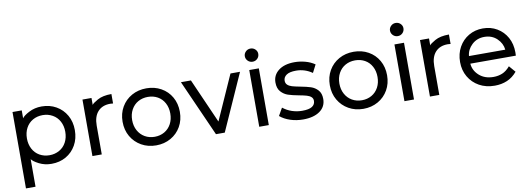

<svg xmlns="http://www.w3.org/2000/svg" viewBox="-65 -1124 4811 1740"><g transform="rotate(-10 2340.0 -253.5)"><path d="M586 -250Q586 -172 552 -112Q518 -52 459.5 -18.5Q401 15 326 15Q263 15 211.5 -11.5Q160 -38 146 -60V194H58V-509H143V-436Q156 -458 208.5 -485.5Q261 -513 326 -513Q400 -513 459 -479.5Q518 -446 552 -386.5Q586 -327 586 -250ZM498 -250Q498 -304 475.5 -346Q453 -388 412 -411Q371 -434 322 -434Q271 -434 230.5 -411Q190 -388 167.5 -346Q145 -304 145 -250Q145 -196 167.5 -153.5Q190 -111 230.5 -88Q271 -65 322 -65Q371 -65 412 -88Q453 -111 475.5 -153.5Q498 -196 498 -250Z M969 -514V-427L943 -429Q870 -429 829 -384Q788 -339 788 -255V10H702V-510H785V-446Q791 -459 839.5 -486.5Q888 -514 969 -514Z M1025 -248Q1025 -324 1059.5 -383.5Q1094 -443 1154 -476.5Q1214 -510 1289 -510Q1364 -510 1424 -476.5Q1484 -443 1518 -383.5Q1552 -324 1552 -248Q1552 -172 1518 -112.5Q1484 -53 1424 -19Q1364 15 1289 15Q1214 15 1154 -19Q1094 -53 1059.5 -112.5Q1025 -172 1025 -248ZM1464 -248Q1464 -302 1441.5 -344Q1419 -386 1379 -408.5Q1339 -431 1289 -431Q1239 -431 1199 -408.5Q1159 -386 1136 -344Q1113 -302 1113 -248Q1113 -194 1136 -152Q1159 -110 1199 -87Q1239 -64 1289 -64Q1339 -64 1379 -87Q1419 -110 1441.5 -152Q1464 -194 1464 -248Z M2152 -510 1920 9H1839L1608 -510H1700L1881 -100L2064 -510Z M2219 -641Q2219 -665 2237 -683Q2255 -701 2281 -701Q2307 -701 2325 -683.5Q2343 -666 2343 -642Q2343 -616 2325 -598Q2307 -580 2281 -580Q2255 -580 2237 -598Q2219 -616 2219 -641ZM2237 11V-511H2325V11Z M2430 -54 2470 -124Q2508 -94 2553 -79Q2598 -64 2646 -64Q2709 -64 2737.5 -82.5Q2766 -101 2766 -135Q2766 -157 2751 -170.5Q2736 -184 2710.5 -191.5Q2685 -199 2641 -207Q2581 -218 2543.5 -230.5Q2506 -243 2478.5 -273.5Q2451 -304 2451 -358Q2451 -426 2505 -468Q2559 -510 2653 -510Q2701 -510 2750 -497Q2799 -484 2838 -457L2801 -385Q2733 -432 2653 -432Q2593 -432 2564.5 -412Q2536 -392 2536 -360Q2536 -336 2551.5 -321.5Q2567 -307 2592.5 -299.5Q2618 -292 2665 -283Q2724 -272 2761 -260Q2798 -248 2825 -218.5Q2852 -189 2852 -137Q2852 -66 2795.5 -25.5Q2739 15 2641 15Q2580 15 2524.5 -3Q2469 -21 2430 -54Z M2932 -248Q2932 -324 2966.5 -383.5Q3001 -443 3061 -476.5Q3121 -510 3196 -510Q3271 -510 3331 -476.5Q3391 -443 3425 -383.5Q3459 -324 3459 -248Q3459 -172 3425 -112.5Q3391 -53 3331 -19Q3271 15 3196 15Q3121 15 3061 -19Q3001 -53 2966.5 -112.5Q2932 -172 2932 -248ZM3371 -248Q3371 -302 3348.5 -344Q3326 -386 3286 -408.5Q3246 -431 3196 -431Q3146 -431 3106 -408.5Q3066 -386 3043 -344Q3020 -302 3020 -248Q3020 -194 3043 -152Q3066 -110 3106 -87Q3146 -64 3196 -64Q3246 -64 3286 -87Q3326 -110 3348.5 -152Q3371 -194 3371 -248Z M3555 -641Q3555 -665 3573 -683Q3591 -701 3617 -701Q3643 -701 3661 -683.5Q3679 -666 3679 -642Q3679 -616 3661 -598Q3643 -580 3617 -580Q3591 -580 3573 -598Q3555 -616 3555 -641ZM3573 11V-511H3661V11Z M4075 -514V-427L4049 -429Q3976 -429 3935 -384Q3894 -339 3894 -255V10H3808V-510H3891V-446Q3897 -459 3945.5 -486.5Q3994 -514 4075 -514Z M4639 -220H4220Q4225 -156 4276 -110.5Q4327 -65 4407 -65Q4451 -65 4488.5 -80.5Q4526 -96 4560 -136L4611 -77Q4571 -29 4519 -7Q4467 15 4405 15Q4324 15 4262.5 -19.5Q4201 -54 4166 -114Q4131 -174 4131 -250Q4131 -327 4164.5 -387Q4198 -447 4256 -481Q4314 -515 4386 -515Q4459 -515 4516.5 -481Q4574 -447 4607 -387.5Q4640 -328 4640 -250ZM4220 -290H4554Q4548 -349 4502 -393Q4456 -437 4386 -437Q4318 -437 4271.5 -393Q4225 -349 4220 -290Z"/></g></svg>

Font: AtCorfu Sans
Style: AtCorfu Sans Regular
Weight: 400
Designer: Kostas Teopoulos
Foundry: Kostas Teopoulos
Version: Version 1.00 July 8, 2025, initial release